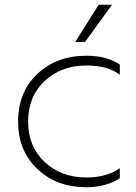

<svg xmlns="http://www.w3.org/2000/svg" viewBox="-20 -776 571 806"><path d="M483 -505V-462Q434 -501 342 -501Q237 -501 167.5 -436Q98 -371 98 -265Q98 -161 167.5 -96Q237 -31 342 -31Q428 -31 483 -70V-28Q425 10 341 10Q218 10 137 -66.5Q56 -143 56 -265Q56 -390 137 -466Q218 -542 342 -542Q429 -542 483 -505ZM394 -756H450L337 -600H296Z"/></svg>

Font: Roundo Light
Style: Regular
Weight: 300
Designer: Namrata Goyal (Gurmukhi), Shiva Nallaperumal (Latin)
Foundry: Indian Type Foundry
Version: Version 1.000;PS 1.0;hotconv 1.0.88;makeotf.lib2.5.647800